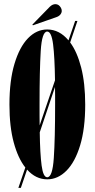

<svg xmlns="http://www.w3.org/2000/svg" viewBox="-20 -853 456 925"><path d="M68.5 52 102 -46Q67 -90 46.2 -166.5Q25.5 -243 25.5 -349Q25.5 -465 49.8 -545.8Q74 -626.5 115 -668.8Q156 -711 207.5 -711Q266 -711 310 -658.5L342 -752H353L318 -648.5Q351.5 -603.5 371 -527.8Q390.5 -452 390.5 -349Q390.5 -233.5 366.2 -153.2Q342 -73 300.5 -31Q259 11 207.5 11Q152.5 11 110.5 -36L80.5 52ZM170.5 -349Q170.5 -322 170.5 -297Q170.5 -272 171 -249L245 -466Q243.5 -577.5 235.8 -639.2Q228 -701 207.5 -701Q182 -701 176.2 -607.2Q170.5 -513.5 170.5 -349ZM207.5 1Q233 1 239.2 -91.8Q245.5 -184.5 245.5 -349Q245.5 -371.5 245.5 -392.8Q245.5 -414 245 -434L171.5 -215.5Q173 -112 180.5 -55.5Q188 1 207.5 1ZM138.5 -731 136 -734.5 220 -820.5Q233 -833 247 -833Q263.5 -833 273.5 -815.5Q277.5 -808.5 277.5 -800.5Q277.5 -791.5 270.8 -783Q264 -774.5 250.5 -770Z"/></svg>

Font: Imbue 100pt ExtraBold
Style: Regular
Weight: 800
Designer: Tyler Finck
Foundry: Etcetera Type Company
Version: Version 1.102; ttfautohint (v1.8.3)